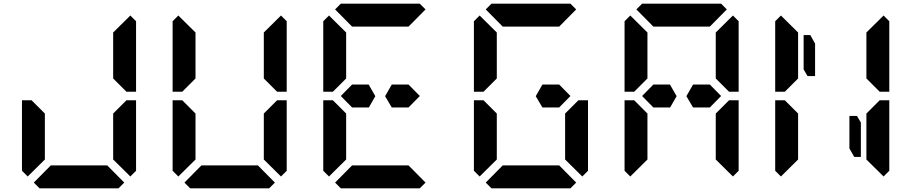

<svg xmlns="http://www.w3.org/2000/svg" viewBox="-20 -1020 4936 1040"><path d="M593 -405 665 -477H717V-95L686 -64L593 -156V-170V-302V-392ZM223 -302V-156L130 -64L99 -95V-477H151L161 -467L223 -405V-392ZM653 -31 622 0H470H346H194L163 -31L255 -124H561ZM686 -936 717 -905V-523H665L655 -533L593 -595V-608V-698V-830V-844Z M970 -526 967 -523H915V-905L946 -936L1039 -844V-698V-608V-595ZM1409 -405 1481 -477H1533V-95L1502 -64L1409 -156V-170V-302V-392ZM1039 -302V-156L946 -64L915 -95V-477H967L977 -467L1039 -405V-392ZM1469 -31 1438 0H1286H1162H1010L979 -31L1071 -124H1377ZM1502 -936 1533 -905V-523H1481L1471 -533L1409 -595V-608V-698V-830V-844Z M2193 -562 2254 -500 2193 -438H2133H2102L2066 -499L2102 -562H2133H2147ZM1786 -526 1783 -523H1731V-905L1762 -936L1855 -844V-698V-608V-595ZM1855 -302V-156L1762 -64L1731 -95V-477H1783L1793 -467L1855 -405V-392ZM1795 -969 1826 -1000H1978H2102H2254L2285 -969L2193 -876H2186H2133H2102H1978H1947H1894H1887ZM2285 -31 2254 0H2102H1978H1826L1795 -31L1887 -124H2193ZM1977 -562 2013 -499 1978 -438H1947H1887L1826 -500L1887 -562H1933H1947Z M3009 -562 3070 -500 3009 -438H2949H2918L2882 -499L2918 -562H2949H2963ZM2602 -526 2599 -523H2547V-905L2578 -936L2671 -844V-698V-608V-595ZM3041 -405 3113 -477H3165V-95L3134 -64L3041 -156V-170V-302V-392ZM2671 -302V-156L2578 -64L2547 -95V-477H2599L2609 -467L2671 -405V-392ZM2611 -969 2642 -1000H2794H2918H3070L3101 -969L3009 -876H3002H2949H2918H2794H2763H2710H2703ZM3101 -31 3070 0H2918H2794H2642L2611 -31L2703 -124H3009Z M3825 -562 3886 -500 3825 -438H3765H3734L3698 -499L3734 -562H3765H3779ZM3418 -526 3415 -523H3363V-905L3394 -936L3487 -844V-698V-608V-595ZM3857 -405 3929 -477H3981V-95L3950 -64L3857 -156V-170V-302V-392ZM3487 -302V-156L3394 -64L3363 -95V-477H3415L3425 -467L3487 -405V-392ZM3427 -969 3458 -1000H3610H3734H3886L3917 -969L3825 -876H3818H3765H3734H3610H3579H3526H3519ZM3950 -936 3981 -905V-523H3929L3919 -533L3857 -595V-608V-698V-830V-844ZM3609 -562 3645 -499 3610 -438H3579H3519L3458 -500L3519 -562H3565H3579Z M4643 -356V-170H4607L4581 -216V-392H4622ZM4234 -526 4231 -523H4179V-905L4210 -936L4303 -844V-698V-608V-595ZM4673 -405 4745 -477H4797V-95L4766 -64L4673 -156V-170V-302V-392ZM4303 -302V-156L4210 -64L4179 -95V-477H4231L4241 -467L4303 -405V-392ZM4766 -936 4797 -905V-523H4745L4735 -533L4673 -595V-608V-698V-830V-844ZM4333 -644V-830H4369L4395 -784V-608H4354Z"/></svg>

Font: DSEG14 Classic Mini
Style: Bold
Weight: 700
Designer: Keshikan(Twitter:@keshinomi_88pro)
Version: Version 0.46